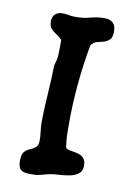

<svg xmlns="http://www.w3.org/2000/svg" viewBox="-78 -725 542 771"><g transform="rotate(10 193.0 -339.0)"><path d="M95 -5Q73 -5 61.5 -14Q50 -23 50 -51Q50 -77 59.5 -87.5Q69 -98 82 -103Q95 -108 104.5 -116Q114 -124 114 -145Q114 -163 111.5 -181Q109 -199 109 -213V-233Q109 -246 110.5 -275Q112 -304 114 -338.5Q116 -373 117.5 -404Q119 -435 119 -451Q127 -477 128 -492Q129 -507 129 -534V-557Q119 -568 106.5 -575.5Q94 -583 84.5 -593.5Q75 -604 75 -623Q75 -643 86.5 -653Q98 -663 114 -663Q129 -663 141 -660.5Q153 -658 164 -658H174Q201 -658 228.5 -665.5Q256 -673 283 -673H288Q308 -673 320 -662Q332 -651 332 -628Q332 -602 322 -593Q312 -584 299 -580Q284 -576 271.5 -573Q259 -570 248 -556Q218 -393 218 -229Q218 -203 218.5 -186Q219 -169 223 -136Q226 -129 239 -126.5Q252 -124 268 -121Q284 -118 295.5 -108Q307 -98 307 -75Q307 -53 292.5 -42Q278 -31 256.5 -27Q235 -23 213.5 -22Q192 -21 178 -18Q163 -15 146 -10Q129 -5 114 -5Z"/></g></svg>

Font: Fuzzy Bubbles
Style: Bold
Weight: 700
Designer: Robert E. Leuschke
Foundry: Robert E. Leuschke
Version: Version 1.010; ttfautohint (v1.8.3)